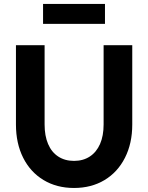

<svg xmlns="http://www.w3.org/2000/svg" viewBox="-20 -935 747 969"><path d="M60.5 -306.6V-707H205.1V-306.6Q205.1 -249.5 222.7 -208.3Q240.2 -167 273.9 -145Q307.6 -123 353.5 -123Q399.4 -123 433.1 -145Q466.8 -167 484.9 -208.3Q502.9 -249.5 502.9 -306.6V-707H647.5V-306.6Q647.5 -211.4 610.6 -138.7Q573.7 -65.9 507.3 -26.1Q440.9 13.7 353.5 13.7Q266.1 13.7 199.7 -26.4Q133.3 -66.4 96.9 -138.9Q60.5 -211.4 60.5 -306.6ZM509.8 -814.5H197.3V-915H509.8Z"/></svg>

Font: Wanted Sans
Style: Bold
Weight: 700
Designer: Original Design by Kil Hyung-jin and Kang Hanbin, Wanted Lab, Inc; Hangeul from Source Han Sans by Jang Soo-young and Ka
Foundry: Wanted Lab, Inc.
Version: Version 1.000